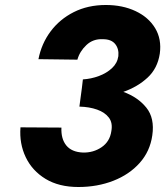

<svg xmlns="http://www.w3.org/2000/svg" viewBox="-20 -733 662 769"><path d="M294 16Q370 16 434 -9Q498 -34 539.5 -80.5Q581 -127 590 -191Q600 -260 566 -302Q532 -344 474 -365Q531 -385 571 -422Q611 -459 620 -518Q628 -576 601.5 -620Q575 -664 523 -688.5Q471 -713 404 -713Q332 -713 275.5 -684.5Q219 -656 182.5 -607Q146 -558 134 -496L290 -494Q299 -527 326 -552.5Q353 -578 392 -576Q426 -576 441.5 -556.5Q457 -537 454 -508Q450 -480 428.5 -460Q407 -440 376 -428.5Q345 -417 312 -415L308 -381L298 -306Q338 -305 369 -294Q400 -283 416 -262Q432 -241 426 -208Q420 -166 387 -143.5Q354 -121 312 -122Q267 -124 245.5 -150.5Q224 -177 226 -222L62 -223Q57 -158 83 -103.5Q109 -49 162.5 -16.5Q216 16 294 16Z"/></svg>

Font: Jost* 700 Bold Italic
Style: Bold Italic
Weight: 700
Italic angle: -10°
Version: Version 3.200; ttfautohint (v0.97) -l 8 -r 50 -G 200 -x 14 -